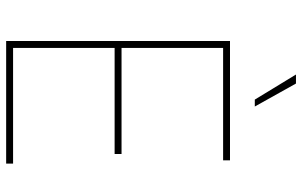

<svg xmlns="http://www.w3.org/2000/svg" viewBox="-199 -783 982 624"><g transform="rotate(90 292.0 -471.0)"><path d="M113.3 0H511.7V-22.5H135.7V-352.5H480.5V-375H135.7V-705.1H501V-727.5H113.3ZM303.7 -808.1H326.2L251.5 -941.9H222.2Z"/></g></svg>

Font: Raveo Thin
Style: Regular
Weight: 100
Designer: Jakub Foglar, Rasmus Andersson (Inter)
Foundry: Jakubfoglar.com
Version: Version 1.100;Glyphs 3.2.3 (3260)